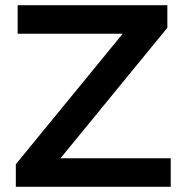

<svg xmlns="http://www.w3.org/2000/svg" viewBox="-20 -720 703 740"><path d="M41 0V-87L493 -639L508 -590H48V-700H625V-613L173 -61L157 -110H638V0Z"/></svg>

Font: MOST Montserrat SemiBold
Style: Regular
Weight: 600
Designer: Julieta Ulanovsky
Foundry: Julieta Ulanovsky
Version: Version 8.000;March 11, 2024;FontCreator 15.0.0.2926 64-bit